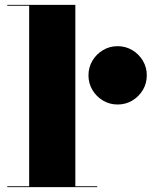

<svg xmlns="http://www.w3.org/2000/svg" viewBox="-20 -770 624 790"><path d="M290 -750V-3.5H380V0H10V-3.5H100V-746.5H10V-750ZM464 -340Q431 -340 403.8 -356.2Q376.5 -372.5 360.2 -399.8Q344 -427 344 -460Q344 -493 360.2 -520.2Q376.5 -547.5 403.8 -563.8Q431 -580 464 -580Q497 -580 524.2 -563.8Q551.5 -547.5 567.8 -520.2Q584 -493 584 -460Q584 -427 567.8 -399.8Q551.5 -372.5 524.2 -356.2Q497 -340 464 -340Z"/></svg>

Font: Bodoni Moda 48pt Black
Style: Regular
Weight: 900
Designer: Owen Earl
Foundry: indestructible type
Version: Version 2.004